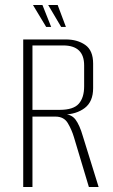

<svg xmlns="http://www.w3.org/2000/svg" viewBox="-20 -749 451 769"><path d="M73 0V-591H244Q290 -591 321.5 -569Q353 -547 353 -494V-396Q353 -342 319.5 -316.5Q286 -291 234 -290V-292Q266 -292 282.5 -270Q299 -248 312 -203L375 0H336L276 -200Q267 -230 251.5 -256Q236 -282 202 -282H110V0ZM110 -309H219Q274 -309 295.5 -333.5Q317 -358 317 -403V-487Q317 -527 296 -547Q275 -567 233 -567H110ZM244 -641H225L173 -729H211ZM185 -641H165L112 -729H150Z"/></svg>

Font: Alumni Sans ExtraLight
Style: Regular
Weight: 250
Version: Version 1.018